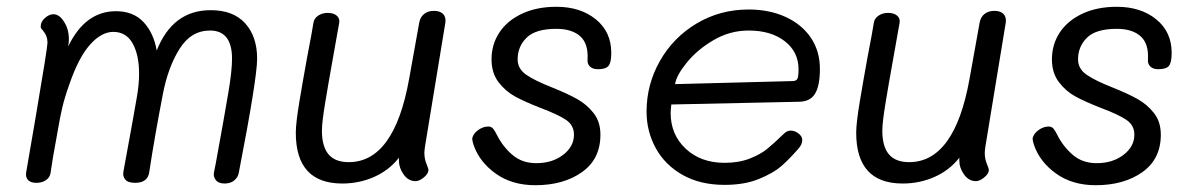

<svg xmlns="http://www.w3.org/2000/svg" viewBox="-20 -541 3522 566"><path d="M738 -368Q738 -310 684 -32Q682 -19 671 -9.5Q660 0 642 0Q624 0 616 -10.5Q608 -21 611 -34L616 -59Q643 -207 653.5 -270Q664 -333 664 -368Q664 -451 599 -451Q543 -451 509 -396.5Q475 -342 460 -263Q436 -139 420 -34Q416 -2 378 -2Q357 -2 349 -12Q341 -22 344 -36L371 -184L384 -258Q390 -293 390 -324Q390 -379 371 -413Q352 -447 314 -447Q279 -447 245.5 -409.5Q212 -372 185 -294Q171 -255 164 -225.5Q157 -196 151 -160Q150 -153 146 -132Q136 -80 129 -31Q127 -18 115.5 -10Q104 -2 87 -2Q70 -2 62.5 -10.5Q55 -19 57 -32L85 -195Q120 -401 120 -415Q120 -435 108 -449Q107 -451 103.5 -454.5Q100 -458 100 -463Q100 -477 112.5 -488Q125 -499 137 -499Q152 -499 163 -485Q174 -471 179 -455Q183 -441 183 -425Q183 -416 182 -411L181 -404Q231 -508 322 -508Q373 -508 403 -476Q433 -444 442 -392Q489 -511 601 -511Q668 -511 703 -472Q738 -433 738 -368Z M1233 -110Q1231 -96 1231 -91Q1231 -73 1237 -58.5Q1243 -44 1243 -40Q1243 -29 1229.5 -18Q1216 -7 1205 -7Q1184 -7 1170 -26.5Q1156 -46 1156 -68V-76Q1127 -39 1083 -19.5Q1039 0 989 0Q852 0 852 -150Q852 -178 862.5 -241Q873 -304 885 -370Q901 -453 904 -474Q906 -487 918 -495Q930 -503 946 -503Q963 -503 972.5 -495Q982 -487 980 -474Q974 -439 968.5 -409.5Q963 -380 959 -356Q948 -295 938.5 -237.5Q929 -180 929 -156Q929 -109 948.5 -86Q968 -63 1008 -63Q1142 -63 1186 -308L1216 -475Q1219 -491 1230.5 -500Q1242 -509 1259 -509Q1277 -509 1286 -500Q1295 -491 1293 -475Z M1376 -114Q1372 -126 1372 -133Q1375 -147 1389.5 -157.5Q1404 -168 1419 -168Q1428 -168 1433 -162.5Q1438 -157 1445 -143Q1462 -109 1490.5 -84.5Q1519 -60 1561 -60Q1608 -60 1640 -84.5Q1672 -109 1672 -144Q1672 -172 1648 -188Q1624 -204 1573 -223Q1527 -241 1498.5 -256.5Q1470 -272 1449.5 -299Q1429 -326 1429 -366Q1429 -410 1452 -445Q1475 -480 1518.5 -500.5Q1562 -521 1620 -521Q1691 -521 1736.5 -484Q1782 -447 1782 -385Q1782 -357 1774 -347Q1766 -337 1743 -337Q1727 -337 1719 -345Q1711 -353 1712 -365Q1715 -412 1690.5 -434Q1666 -456 1620 -456Q1559 -456 1532.5 -430Q1506 -404 1506 -366Q1506 -338 1531.5 -320.5Q1557 -303 1608 -283Q1653 -265 1681.5 -249Q1710 -233 1730 -207.5Q1750 -182 1750 -144Q1750 -72 1695.5 -33.5Q1641 5 1558 5Q1489 5 1441 -29.5Q1393 -64 1376 -114Z M1886 -212Q1886 -292 1925.5 -361.5Q1965 -431 2034 -472Q2103 -513 2187 -513Q2248 -513 2296 -491Q2344 -469 2370.5 -429.5Q2397 -390 2397 -338Q2397 -288 2382.5 -264.5Q2368 -241 2334 -241L1959 -233Q1957 -215 1957 -208Q1957 -144 2001.5 -102.5Q2046 -61 2116 -61Q2158 -61 2190 -73.5Q2222 -86 2241.5 -102Q2261 -118 2291 -147Q2300 -156 2311 -156Q2323 -156 2334 -147.5Q2345 -139 2345 -128Q2345 -115 2333 -102Q2306 -71 2283 -51Q2260 -31 2217.5 -13.5Q2175 4 2116 4Q2044 4 1992 -25.5Q1940 -55 1913 -104.5Q1886 -154 1886 -212ZM2316 -302Q2328 -302 2331 -309.5Q2334 -317 2334 -337Q2334 -388 2293.5 -419.5Q2253 -451 2187 -451Q2132 -451 2084 -423Q2036 -395 2005 -357Q1974 -319 1970 -293Z M2885 -110Q2883 -96 2883 -91Q2883 -73 2889 -58.5Q2895 -44 2895 -40Q2895 -29 2881.5 -18Q2868 -7 2857 -7Q2836 -7 2822 -26.5Q2808 -46 2808 -68V-76Q2779 -39 2735 -19.5Q2691 0 2641 0Q2504 0 2504 -150Q2504 -178 2514.5 -241Q2525 -304 2537 -370Q2553 -453 2556 -474Q2558 -487 2570 -495Q2582 -503 2598 -503Q2615 -503 2624.5 -495Q2634 -487 2632 -474Q2626 -439 2620.5 -409.5Q2615 -380 2611 -356Q2600 -295 2590.5 -237.5Q2581 -180 2581 -156Q2581 -109 2600.5 -86Q2620 -63 2660 -63Q2794 -63 2838 -308L2868 -475Q2871 -491 2882.5 -500Q2894 -509 2911 -509Q2929 -509 2938 -500Q2947 -491 2945 -475Z M3028 -114Q3024 -126 3024 -133Q3027 -147 3041.5 -157.5Q3056 -168 3071 -168Q3080 -168 3085 -162.5Q3090 -157 3097 -143Q3114 -109 3142.5 -84.5Q3171 -60 3213 -60Q3260 -60 3292 -84.5Q3324 -109 3324 -144Q3324 -172 3300 -188Q3276 -204 3225 -223Q3179 -241 3150.5 -256.5Q3122 -272 3101.5 -299Q3081 -326 3081 -366Q3081 -410 3104 -445Q3127 -480 3170.5 -500.5Q3214 -521 3272 -521Q3343 -521 3388.5 -484Q3434 -447 3434 -385Q3434 -357 3426 -347Q3418 -337 3395 -337Q3379 -337 3371 -345Q3363 -353 3364 -365Q3367 -412 3342.5 -434Q3318 -456 3272 -456Q3211 -456 3184.5 -430Q3158 -404 3158 -366Q3158 -338 3183.5 -320.5Q3209 -303 3260 -283Q3305 -265 3333.5 -249Q3362 -233 3382 -207.5Q3402 -182 3402 -144Q3402 -72 3347.5 -33.5Q3293 5 3210 5Q3141 5 3093 -29.5Q3045 -64 3028 -114Z"/></svg>

Font: Mali
Style: Italic
Weight: 400
Italic angle: -10°
Version: Version 1.000; ttfautohint (v1.6)